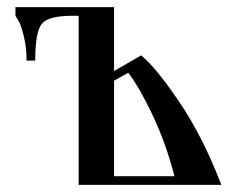

<svg xmlns="http://www.w3.org/2000/svg" viewBox="-20 -520 676 540"><path d="M23.4 -475.6V-500H300.8V-320.3L377 -364.3Q418.9 -330.1 484.9 -232.4Q550.8 -134.8 602.5 0H201.2V-475.6H182.6Q116.2 -475.6 97.7 -453.1Q79.1 -430.7 79.1 -349.6H54.7Q54.7 -386.7 46.9 -418.5Q39.1 -450.2 31.2 -462.9ZM300.8 -24.4H470.7Q446.3 -118.2 409.2 -196.3Q372.1 -274.4 340.8 -315.4L300.8 -293Z"/></svg>

Font: TriodPostnaja
Style: Medium
Weight: 500
Version: 20110805